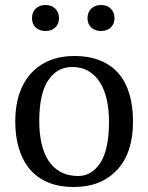

<svg xmlns="http://www.w3.org/2000/svg" viewBox="-20 -736 593 768"><path d="M41 0ZM41 -250Q41 -313 57.5 -361.5Q74 -410 105 -443.5Q136 -477 179.5 -494.5Q223 -512 276 -512Q338 -512 383 -493Q428 -474 456.5 -439.5Q485 -405 498.5 -357Q512 -309 512 -250Q512 -124 448 -56Q384 12 276 12Q216 12 172 -6.5Q128 -25 99 -59.5Q70 -94 55.5 -142.5Q41 -191 41 -250ZM137 -250Q137 -205 145.5 -165Q154 -125 172.5 -95.5Q191 -66 221 -49Q251 -32 293 -32Q347 -32 381.5 -85Q416 -138 416 -250Q416 -296 407.5 -335.5Q399 -375 381 -404.5Q363 -434 335 -451Q307 -468 268 -468Q209 -468 173 -415Q137 -362 137 -250ZM108 -663Q108 -687 123 -701.5Q138 -716 162 -716Q186 -716 201 -701.5Q216 -687 216 -663Q216 -640 201 -626Q186 -612 162 -612Q138 -612 123 -626Q108 -640 108 -663ZM330 -663Q330 -687 345 -701.5Q360 -716 384 -716Q408 -716 423 -701.5Q438 -687 438 -663Q438 -640 423 -626Q408 -612 384 -612Q360 -612 345 -626Q330 -640 330 -663Z"/></svg>

Font: PT Serif
Style: Regular
Weight: 400
Designer: A.Korolkova, O.Umpeleva, V.Yefimov
Foundry: ParaType Ltd
Version: Version 1.000W OFL; ttfautohint (v1.6)